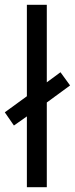

<svg xmlns="http://www.w3.org/2000/svg" viewBox="-37 -780 312 800"><path d="M75 0V-295L21 -257L-17 -312L75 -379V-760H158V-437L215 -479L255 -424L158 -353V0Z"/></svg>

Font: Noto Sans Lao Condensed
Style: Regular
Weight: 400
Width: 3
Designer: Monotype Design Team
Foundry: Monotype Imaging Inc.
Version: Version 2.003; ttfautohint (v1.8.4.7-5d5b)